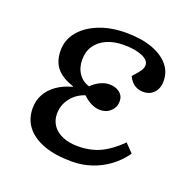

<svg xmlns="http://www.w3.org/2000/svg" viewBox="-101 -622 734 737"><g transform="rotate(20 265.5 -254.0)"><path d="M265 14Q198 14 151.5 -3Q105 -20 80 -51.5Q55 -83 55 -128Q55 -159 69 -184.5Q83 -210 109 -228.5Q135 -247 172 -257V-259Q139 -270 119 -285.5Q99 -301 89.5 -322.5Q80 -344 80 -372Q80 -416 107.5 -449.5Q135 -483 183.5 -502.5Q232 -522 294 -522Q355 -522 399 -506.5Q443 -491 467.5 -463Q492 -435 492 -396Q492 -367 475.5 -349Q459 -331 432 -331Q418 -331 406 -336Q394 -341 385 -350.5Q376 -360 370 -373Q391 -396 398.5 -407.5Q406 -419 406 -430Q406 -450 377.5 -462.5Q349 -475 302 -475Q262 -475 232.5 -462Q203 -449 186.5 -425Q170 -401 170 -368Q170 -335 186 -311.5Q202 -288 230 -280Q244 -295 263.5 -304.5Q283 -314 301 -314Q327 -314 343.5 -301Q360 -288 360 -266Q360 -242 343 -225.5Q326 -209 300 -209Q282 -209 263.5 -218Q245 -227 229 -243Q194 -232 172 -203.5Q150 -175 150 -139Q150 -112 164.5 -91.5Q179 -71 205.5 -60Q232 -49 267 -49Q318 -49 358 -67.5Q398 -86 439 -127L472 -93Q448 -59 415.5 -35Q383 -11 345 1.5Q307 14 265 14Z"/></g></svg>

Font: Literata 18pt
Style: Italic
Weight: 400
Italic angle: -2°
Designer: Latin by Veronika Burian and Jose Scaglione. Greek by Irene Vlachou. Cyrillic by Vera Evstafieva
Foundry: TypeTogether
Version: Version 3.103;gftools[0.9.29]